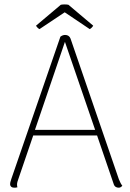

<svg xmlns="http://www.w3.org/2000/svg" viewBox="-20 -862 602 890"><path d="M163 -727 280 -805 396 -727C402 -730 409 -737 412 -743L297 -840C285 -842 274 -842 262 -840L147 -743C150 -737 157 -730 163 -727ZM531 -31 307 -683C303 -694 294 -700 282 -700C275 -700 268 -698 260 -692L33 -34C31 -27 27 -17 27 -10C26 1 34 8 45 8C51 8 55 8 61 6C59 2 59 -4 59 -8C59 -14 62 -24 64 -29L134 -234H430L508 -6C511 3 520 8 530 8C536 8 541 6 547 -1C542 -7 536 -18 531 -31ZM142 -260 281 -668 421 -260Z"/></svg>

Font: Arima Koshi Thin
Style: Regular
Weight: 250
Designer: Joana Correia and Natanael Gama
Foundry: NDISCOVER
Version: Version 1.019;PS 001.019;hotconv 1.0.88;makeotf.lib2.5.64775